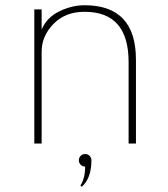

<svg xmlns="http://www.w3.org/2000/svg" viewBox="-20 -548 642 733"><path d="M329 64Q329 133 292 165L287 160Q305 133 305 88Q295 88 288 81Q281 74 281 64Q281 54 288 47Q295 40 305 40Q315 40 322 47Q329 54 329 64ZM111 -512H139V-435Q158 -481 206 -504.5Q254 -528 303 -528Q499 -528 499 -320V0H471V-311Q471 -503 303 -503Q229 -503 184 -456.5Q139 -410 139 -351V0H111Z"/></svg>

Font: Spartan MB
Style: Regular
Weight: 250
Designer: Matt Bailey
Foundry: Matt Bailey
Version: Version 1.000